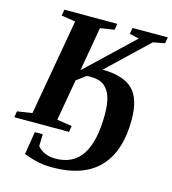

<svg xmlns="http://www.w3.org/2000/svg" viewBox="-132 -757 965 1076"><g transform="rotate(15 350.5 -219.0)"><path d="M229 -48.8 315.9 -35.6 310.1 0H-7.3L-1.5 -35.6L85 -48.8L183.1 -606.4L101.6 -619.1L107.9 -654.8H415L408.7 -619.1L327.1 -606.4L282.7 -350.6L552.2 -606.4L497.1 -619.1L503.4 -654.8H708L701.7 -619.1L633.8 -606.4L401.9 -385.7Q525.9 -383.8 578.9 -329.8Q631.8 -275.9 631.8 -155.8Q631.8 27.3 541 122.1Q450.2 216.8 270 216.8Q230.5 216.8 193.6 210Q156.7 203.1 104 183.6L125.5 50.8H171.4L169.4 120.6Q208.5 164.6 273.4 164.6Q377.9 164.6 428.5 86.7Q479 8.8 479 -147Q479 -209 465.6 -248.8Q452.1 -288.6 424.1 -309.1Q396 -329.6 345.7 -329.6L325.2 -328.6L271 -288.6Z"/></g></svg>

Font: Tinos
Style: Bold Italic
Weight: 700
Italic angle: -16.333°
Designer: Steve Matteson
Foundry: Monotype Imaging Inc.
Version: Version 1.23